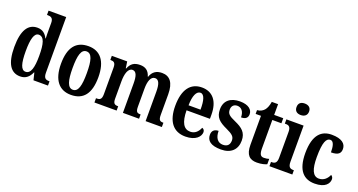

<svg xmlns="http://www.w3.org/2000/svg" viewBox="-44 -1410 3854 2066"><g transform="rotate(20 1882.5 -377.0)"><path d="M202 10C266 10 304 -25 329 -82H333L353 0H519V-49H512C472 -49 451 -64 451 -125V-760H249V-711H256C291 -711 321 -703 321 -646V-577C321 -539 321 -499 323 -468H319C296 -514 262 -547 201 -547C96 -547 36 -460 36 -267C36 -75 96 10 202 10ZM240 -57C188 -57 167 -126 167 -267C167 -405 188 -481 240 -481C302 -481 321 -405 321 -268C321 -134 300 -57 240 -57Z M783 10C925 10 998 -81 998 -269C998 -457 918 -548 786 -548C644 -548 570 -457 570 -269C570 -81 651 10 783 10ZM785 -49C725 -49 703 -125 703 -269C703 -414 724 -488 784 -488C845 -488 866 -414 866 -269C866 -125 846 -49 785 -49Z M1051 0H1305V-49H1303C1266 -49 1246 -58 1246 -115V-313C1246 -396 1266 -470 1317 -470C1362 -470 1377 -420 1377 -335V0H1562V-49H1558C1522 -49 1506 -58 1506 -120V-325C1506 -403 1525 -470 1576 -470C1621 -470 1637 -420 1637 -335V0H1823V-49H1820C1784 -49 1767 -58 1767 -120V-354C1767 -489 1715 -548 1628 -548C1563 -548 1520 -519 1499 -458H1495C1476 -523 1435 -548 1377 -548C1306 -548 1270 -519 1247 -461H1242L1231 -536H1055V-489H1058C1094 -489 1116 -480 1116 -422V-119C1116 -58 1094 -49 1058 -49H1051Z M2094 10C2214 10 2263 -52 2263 -101C2263 -123 2250 -136 2234 -141C2215 -95 2182 -57 2126 -57C2052 -57 2013 -120 2011 -260H2279V-306C2279 -464 2205 -548 2085 -548C1955 -548 1880 -452 1880 -264C1880 -90 1952 10 2094 10ZM2150 -318H2013C2014 -428 2043 -489 2088 -489C2133 -489 2151 -422 2150 -318Z M2502 10C2618 10 2681 -55 2681 -156C2681 -249 2629 -289 2543 -327C2468 -360 2445 -379 2445 -427C2445 -468 2470 -493 2509 -493C2555 -493 2588 -457 2588 -389C2640 -389 2664 -412 2664 -452C2664 -502 2621 -547 2520 -547C2415 -547 2345 -495 2345 -394C2345 -302 2390 -263 2487 -219C2554 -188 2581 -166 2581 -122C2581 -76 2559 -45 2504 -45C2446 -45 2411 -90 2411 -170C2371 -170 2337 -151 2337 -100C2337 -32 2384 10 2502 10Z M2912 10C2968 10 3007 -3 3026 -12V-73C3008 -67 2988 -64 2966 -64C2927 -64 2914 -91 2914 -155V-478H3018V-536H2914V-659H2842C2834 -610 2821 -583 2806 -563C2789 -542 2763 -524 2723 -521V-478H2784V-147C2784 -30 2831 10 2912 10Z M3182 -632C3222 -632 3255 -652 3255 -698C3255 -745 3222 -764 3182 -764C3141 -764 3111 -745 3111 -698C3111 -652 3141 -632 3182 -632ZM3055 0H3317V-49H3308C3274 -49 3251 -63 3251 -122V-536H3054V-487H3067C3100 -487 3122 -473 3122 -418V-121C3122 -63 3099 -49 3064 -49H3055Z M3574 10C3698 10 3735 -50 3735 -97C3735 -117 3725 -130 3711 -139C3692 -93 3654 -56 3599 -56C3529 -56 3500 -129 3500 -266C3500 -440 3530 -491 3575 -491C3614 -491 3626 -434 3626 -366C3716 -366 3735 -400 3735 -444C3735 -503 3687 -548 3571 -548C3458 -548 3369 -481 3369 -265C3369 -64 3452 10 3574 10Z"/></g></svg>

Font: Noto Serif Bengali ExtraCondensed
Style: Regular
Weight: 400
Width: 2
Designer: Juan Bruce, Universal Thirst, Indian Type Foundry and the Monotype Design Team.
Foundry: Monotype Imaging Inc.
Version: Version 2.003